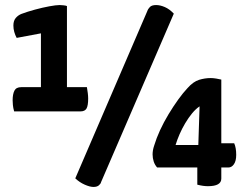

<svg xmlns="http://www.w3.org/2000/svg" viewBox="-20 -730 977 760"><path d="M36 -289Q32 -303 31 -314.5Q30 -326 30 -333Q30 -357 37 -371Q44 -385 64 -385H142V-598L46 -580Q40 -591 36.5 -603.5Q33 -616 33 -629Q33 -648 42.5 -659Q52 -670 65 -675Q89 -684 118.5 -692Q148 -700 175 -705Q202 -710 216 -710Q221 -710 231 -709Q241 -708 245 -706V-385H324Q326 -373 327.5 -361.5Q329 -350 329 -340Q329 -312 322.5 -300.5Q316 -289 298 -289ZM350 10Q336 10 315.5 1Q295 -8 278 -24L563 -686Q566 -695 573.5 -702.5Q581 -710 598 -710Q614 -710 632.5 -702Q651 -694 668 -676L380 -9Q379 -3 371.5 3.5Q364 10 350 10ZM803 7Q784 7 761 1V-67H602Q593 -77 588.5 -90.5Q584 -104 584 -119Q584 -135 590 -153Q599 -183 613.5 -214.5Q628 -246 647 -277.5Q666 -309 685.5 -336Q705 -363 722 -381Q745 -407 768 -414Q791 -421 814 -421Q824 -421 836 -419Q848 -417 856 -415V-163H907Q911 -154 913 -142.5Q915 -131 915 -117Q915 -93 906 -80Q897 -67 884 -67H856V-23Q856 7 803 7ZM675 -156H765L770 -309Q755 -299 740.5 -281.5Q726 -264 713 -242Q700 -220 690.5 -198Q681 -176 675 -156Z"/></svg>

Font: Yanone Kaffeesatz ExtraLight SemiBold
Style: Regular
Weight: 600
Version: Version 2.003